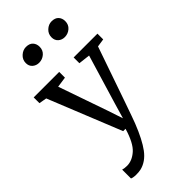

<svg xmlns="http://www.w3.org/2000/svg" viewBox="-318 -878 1203 1203"><g transform="rotate(-45 283.0 -276.5)"><path d="M1 0ZM112 171Q157 171 198.5 134.5Q240 98 269 0H248L52 -486L1 -495V-546H227V-495L157 -485L271 -157L304 -58L333 -157L432 -486L355 -495V-546H566V-495L512 -487Q431 -253 388.5 -131Q346 -9 335 19Q294 123 253 178Q212 233 155 247Q138 251 112 251Q101 251 89 249Q77 247 73 244V166Q91 171 112 171ZM118 -733Q118 -763 140.5 -783.5Q163 -804 190 -804Q221 -804 236.5 -787Q252 -770 252 -744Q252 -713 230 -694Q208 -675 179 -675Q154 -675 136 -690.5Q118 -706 118 -733ZM346 -733Q346 -763 368 -783.5Q390 -804 417 -804Q448 -804 463.5 -787Q479 -770 479 -744Q479 -713 457 -694Q435 -675 406 -675Q381 -675 363.5 -690.5Q346 -706 346 -733Z"/></g></svg>

Font: Martel DemiBold
Style: Regular
Weight: 600
Designer: Dan Reynolds
Foundry: Dan Reynolds
Version: Version 1.001; ttfautohint (v1.1) -l 5 -r 5 -G 72 -x 0 -D la